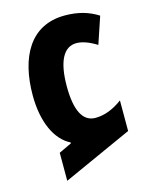

<svg xmlns="http://www.w3.org/2000/svg" viewBox="-104 -626 617 801"><g transform="rotate(-15 204.5 -225.5)"><path d="M86 109 385 -26V-158C346 -129 307 -114 268 -114C214 -114 186 -167 186 -272C186 -378 215 -436 271 -436C296 -436 326 -425 358 -405L397 -521C356 -547 311 -560 254 -560C104 -560 39 -436 39 -272C39 -157 78 -73 141 -42V-38L86 -12Z"/></g></svg>

Font: Noto Sans Georgian ExtraCondensed ExtraBold
Style: Regular
Weight: 800
Width: 2
Designer: Monotype Design Team, Akaki Razmadze
Foundry: Google LLC
Version: Version 2.005